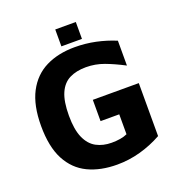

<svg xmlns="http://www.w3.org/2000/svg" viewBox="-145 -932 997 1068"><g transform="rotate(-20 353.0 -398.5)"><path d="M368.3 13.5Q269.8 13.5 196.6 -21.5Q123.4 -56.5 82.9 -133Q42.5 -209.5 42.5 -333.3Q42.5 -455 82.9 -532.1Q123.4 -609.1 196.6 -645.4Q269.8 -681.6 367.6 -681.6Q431 -681.6 491 -668.9Q551 -656.1 606.3 -633.1V-486Q546 -517.5 494.7 -536.5Q443.3 -555.5 388.2 -555.5Q330.8 -555.5 290.3 -535.1Q249.8 -514.7 228.7 -466.4Q207.6 -418.2 207.6 -334Q207.6 -251.2 229.4 -202.5Q251.2 -153.7 290.3 -132.6Q329.4 -111.5 380.5 -111.5Q407.9 -111.5 431.5 -115.4Q455.2 -119.3 473.3 -127.8V-245.7H362.7V-371.7H634.9V-58.1Q572.9 -23.7 505.5 -5.1Q438 13.5 368.3 13.5ZM300.2 -711V-811H421.9V-711Z"/></g></svg>

Font: Maven Pro
Style: Regular
Weight: 400
Designer: Joe Prince
Foundry: Joe Prince
Version: Version 2.103